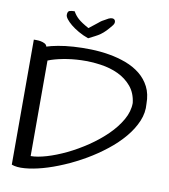

<svg xmlns="http://www.w3.org/2000/svg" viewBox="-102 -1074 1015 1152"><g transform="rotate(10 405.5 -498.0)"><path d="M46.9 -778.3Q50.8 -778.3 63.5 -778.3Q76.2 -778.3 89.4 -775.9Q102.5 -773.4 113.8 -767.6Q125 -761.7 127.9 -750Q154.3 -758.8 196.3 -766.6Q238.3 -774.4 289.1 -777.8Q339.8 -781.2 396 -779.8Q452.1 -778.3 506.8 -769Q561.5 -759.8 610.8 -741.2Q660.2 -722.7 697.8 -692.4Q735.4 -662.1 757.3 -619.1Q779.3 -576.2 779.3 -516.6Q784.2 -462.9 762.2 -410.6Q740.2 -358.4 699.2 -309.6Q658.2 -260.7 602.5 -216.8Q546.9 -172.9 484.9 -136.7Q422.9 -100.6 357.9 -72.8Q293 -44.9 234.4 -28.8Q175.8 -12.7 126.5 -8.8Q77.1 -4.9 46.9 -16.6ZM697.3 -506.8Q690.4 -566.4 657.2 -606Q624 -645.5 575.2 -668.5Q526.4 -691.4 467.3 -699.7Q408.2 -708 349.6 -706.1Q291 -704.1 238.3 -693.8Q185.5 -683.6 149.4 -668.9V-86.9Q189.5 -86.9 245.6 -103.5Q301.8 -120.1 362.8 -149.4Q423.8 -178.7 483.9 -219.2Q543.9 -259.8 591.3 -306.2Q638.7 -352.5 668 -403.8Q697.3 -455.1 697.3 -506.8ZM215.8 -959Q215.8 -980.5 228 -984.4Q240.2 -988.3 258.8 -988.3Q271.5 -964.8 292 -946.3Q312.5 -927.7 357.4 -903.3Q378.9 -919.9 391.1 -929.7Q403.3 -939.5 410.2 -944.8Q417 -950.2 420.9 -953.6Q424.8 -957 430.2 -960Q435.5 -962.9 443.4 -967.3Q451.2 -971.7 466.8 -980.5Q479.5 -986.3 488.8 -985.8Q498 -985.4 502.9 -980Q507.8 -974.6 507.8 -965.8Q507.8 -957 501 -947.3Q481.4 -922.9 466.8 -907.7Q452.1 -892.6 437 -881.8Q421.9 -871.1 405.3 -862.8Q388.7 -854.5 366.2 -842.8Q333 -854.5 305.2 -870.6Q277.3 -886.7 257.8 -902.8Q238.3 -918.9 227.1 -933.6Q215.8 -948.2 215.8 -959Z"/></g></svg>

Font: Architects Daughter-petzku
Style: Regular
Weight: 400
Designer: Kimberly Geswein
Foundry: Kimberly Geswein
Version: Version 1.000 2010 initial release